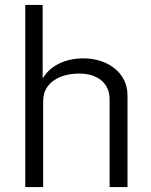

<svg xmlns="http://www.w3.org/2000/svg" viewBox="-20 -763 616 783"><path d="M83 0H156V-351C156 -427 225 -463 303 -463C378 -463 427 -424 427 -358V0H500V-375C500 -464 422 -525 320 -525C237 -525 180 -488 154 -443V-743H83Z"/></svg>

Font: United Sans Light
Style: Regular
Weight: 300
Designer: Pablo Impallari, Rodrigo Fuenzalida (Modified by Dan O. Williams)
Version: Version 1.000;PS 001.000;hotconv 1.0.88;makeotf.lib2.5.64775